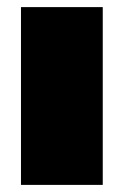

<svg xmlns="http://www.w3.org/2000/svg" viewBox="-20 -520 348 540"><path d="M269 0H39V-500H269Z"/></svg>

Font: Work Sans Black
Style: Regular
Weight: 900
Designer: Wei Huang
Foundry: Wei Huang
Version: Version 1.500